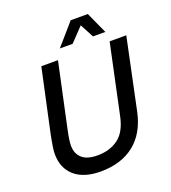

<svg xmlns="http://www.w3.org/2000/svg" viewBox="-163 -1033 1044 1170"><g transform="rotate(-20 359.0 -448.5)"><path d="M289 16Q180 16 120.5 -36Q61 -88 61 -179Q61 -195 64 -218Q67 -241 71.5 -264Q76 -287 79 -303L167 -711H275L185 -292Q171 -227 171 -194Q171 -142 204 -112.5Q237 -83 305 -83Q384 -83 439 -123.5Q494 -164 514 -260L610 -711H718L621 -250Q593 -119 507.5 -51.5Q422 16 289 16ZM310 -774 431 -913H542L605 -774H525L478 -863L393 -774Z"/></g></svg>

Font: Geist Medium
Style: Italic
Weight: 500
Italic angle: -12°
Designer: Basement.studio, Andrés Briganti, Mateo Zaragoza
Foundry: Basement.studio, Vercel, Andrés Briganti, Guido Ferreyra, Mateo Zaragoza
Version: Version 1.500; ttfautohint (v1.8.4.7-5d5b)